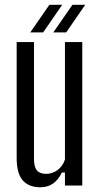

<svg xmlns="http://www.w3.org/2000/svg" viewBox="-20 -776 418 803"><path d="M149 7.2Q100.9 7.2 75.3 -21.4Q49.7 -50.1 49.7 -115.7V-600H122.2V-110.2Q122.2 -77.9 134.3 -63.4Q146.5 -48.9 173 -48.9Q198.7 -48.9 220.4 -64.6Q242.2 -80.4 251.6 -108.6V-600H324.1V0H251.6V-54.3H238.7Q223.7 -23.3 201.4 -8Q179.2 7.2 149 7.2ZM106.7 -640.6 186.5 -755.8H240L160.6 -640.6ZM203 -640.6 282.9 -755.8H336.4L256.9 -640.6Z"/></svg>

Font: Big Shoulders Thin
Style: Regular
Weight: 100
Designer: Patric King
Foundry: XO Type Co
Version: Version 2.002